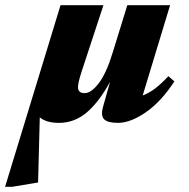

<svg xmlns="http://www.w3.org/2000/svg" viewBox="-88 -456 726 736"><path d="M343.5 -253 400 -436H564L459 -90Q482 -98.5 505.8 -116.2Q529.5 -134 557.5 -164L580.5 -144Q529.5 -66 470.8 -25.5Q412 15 364.5 15Q325 15 311.2 1.2Q297.5 -12.5 307 -46.5L334 -142.5Q291 -64 244 -24.5Q197 15 138 15Q90 15 64.5 -6L58 243.5L-40.5 260H-68.5L144 -436H308.5L224.5 -180.5Q217 -157.5 214 -143.5Q211 -129.5 211 -121.5Q211 -99 236.5 -99Q261.5 -99 290.5 -136.8Q319.5 -174.5 343.5 -253Z"/></svg>

Font: Newsreader 16pt ExtraBold
Style: Italic
Weight: 800
Italic angle: -17°
Designer: Hugues Gentile
Foundry: Production Type
Version: Version 1.003; ttfautohint (v1.8.3)